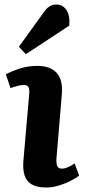

<svg xmlns="http://www.w3.org/2000/svg" viewBox="-20 -820 377 854"><path d="M110 -403Q112 -423 106.5 -432.5Q101 -442 87 -442Q74 -442 60 -438.5Q46 -435 27 -428L6 -489Q26 -501 64.5 -514Q103 -527 147 -527Q183 -527 208.5 -514Q234 -501 246.5 -473Q259 -445 255 -400L231 -114Q230 -93 234.5 -81.5Q239 -70 255 -70Q268 -70 282.5 -76.5Q297 -83 312 -93L332 -39Q320 -29 296 -16.5Q272 -4 243 5Q214 14 185 14Q145 14 121.5 0.5Q98 -13 89.5 -39.5Q81 -66 84 -104ZM176 -767Q187 -783 200 -791.5Q213 -800 230 -800Q259 -800 275.5 -775.5Q292 -751 288 -706L95 -579L64 -612Z"/></svg>

Font: Literata 18pt
Style: Bold Italic
Weight: 700
Italic angle: -2°
Designer: Latin by Veronika Burian and Jose Scaglione. Greek by Irene Vlachou. Cyrillic by Vera Evstafieva
Foundry: TypeTogether
Version: Version 3.103;gftools[0.9.29]